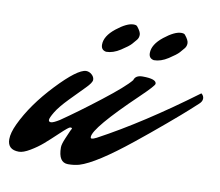

<svg xmlns="http://www.w3.org/2000/svg" viewBox="-95 -569 759 661"><g transform="rotate(10 284.5 -238.5)"><path d="M264 -89Q413 -169 592 -302Q601 -295 601 -285Q601 -275 591 -266Q581 -257 562.5 -240Q544 -223 492 -179Q440 -135 395 -99Q277 -4 221 13Q203 18 182 18Q148 18 148 -35Q148 -46 157.5 -68Q167 -90 168.5 -93.5Q170 -97 171 -99Q172 -101 173 -102.5Q174 -104 174 -106Q174 -108 168 -108Q163 -108 135 -81.5Q107 -55 88.5 -39Q70 -23 46.5 -9Q23 5 8 5Q-32 5 -32 -32Q-32 -54 -17 -86Q18 -160 88 -234Q158 -308 188 -309Q199 -309 208 -301Q217 -293 217 -283Q217 -273 197 -253Q177 -233 146.5 -201.5Q116 -170 103.5 -149Q91 -128 91 -121Q91 -114 99 -114Q107 -114 128 -127Q185 -166 258.5 -223Q332 -280 353 -306Q358 -324 383 -324Q431 -324 431 -307Q431 -300 384 -255Q243 -120 243 -88Q243 -83 247.5 -83Q252 -83 264 -89ZM321 -495Q331 -495 334 -491Q348 -474 348 -463.5Q348 -453 342 -445.5Q336 -438 327.5 -428.5Q319 -419 293.5 -402.5Q268 -386 244 -386Q226 -389 226 -408Q226 -438 262 -466.5Q298 -495 321 -495ZM488 -495Q498 -495 501 -491Q515 -474 515 -463.5Q515 -453 509 -445.5Q503 -438 494.5 -428.5Q486 -419 460.5 -402.5Q435 -386 411 -386Q393 -389 393 -408Q393 -438 429 -466.5Q465 -495 488 -495Z"/></g></svg>

Font: Mr Dafoe
Style: Regular
Weight: 400
Designer: Alejandro Paul
Foundry: Alejandro Paul
Version: Version 1.000